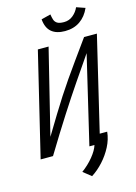

<svg xmlns="http://www.w3.org/2000/svg" viewBox="-155 -973 881 1244"><g transform="rotate(-15 285.5 -351.0)"><path d="M302 191 248 148Q292 116 325.5 75Q359 34 369 0H335L474 -588Q421 -511 364 -427.5Q307 -344 240.5 -240.5Q174 -137 91 0H8L175 -693H247L107 -125Q151 -198 185.5 -254.5Q220 -311 251 -359Q282 -407 315.5 -455.5Q349 -504 390 -561Q431 -618 485 -693H571L421 -62H471Q466 -11 441 37Q416 85 379.5 125Q343 165 302 191ZM377 -762Q319 -762 286.5 -789.5Q254 -817 249 -875L312 -891Q315 -871 320 -855Q325 -839 339.5 -829.5Q354 -820 385 -820Q420 -820 446 -841.5Q472 -863 485 -893L543 -873Q520 -820 478 -791Q436 -762 377 -762Z"/></g></svg>

Font: Ubuntu Sans Mono
Style: Italic
Weight: 400
Italic angle: -13.5°
Monospace: yes
Designer: Dalton Maag Ltd
Foundry: Dalton Maag Ltd
Version: Version 1.006